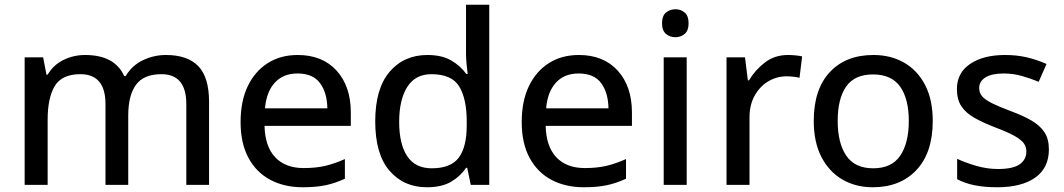

<svg xmlns="http://www.w3.org/2000/svg" viewBox="-20 -780 4489 810"><path d="M680 -548Q771 -548 816.5 -501Q862 -454 862 -350V0H766V-341Q766 -467 661 -467Q586 -467 553.5 -422Q521 -377 521 -293V0H425V-341Q425 -467 319 -467Q241 -467 211 -417Q181 -367 181 -275V0H84V-538H162L176 -465H181Q206 -507 248.5 -527.5Q291 -548 339 -548Q464 -548 504 -459H510Q537 -504 583 -526Q629 -548 680 -548Z M1236 -548Q1340 -548 1400 -482Q1460 -416 1460 -305V-249H1096Q1098 -162 1141 -116.5Q1184 -71 1261 -71Q1313 -71 1353 -80.5Q1393 -90 1435 -109V-26Q1394 -7 1353.5 1.5Q1313 10 1257 10Q1180 10 1121 -21Q1062 -52 1028.5 -113.5Q995 -175 995 -265Q995 -354 1025.5 -417Q1056 -480 1110 -514Q1164 -548 1236 -548ZM1235 -470Q1175 -470 1139.5 -431.5Q1104 -393 1098 -323H1361Q1360 -389 1330 -429.5Q1300 -470 1235 -470Z M1781 10Q1683 10 1623 -60Q1563 -130 1563 -268Q1563 -406 1623.5 -477Q1684 -548 1783 -548Q1844 -548 1883.5 -525Q1923 -502 1947 -468H1953Q1951 -482 1948.5 -508Q1946 -534 1946 -552V-760H2044V0H1966L1951 -72H1946Q1923 -37 1883.5 -13.5Q1844 10 1781 10ZM1801 -70Q1882 -70 1915.5 -115Q1949 -160 1949 -251V-267Q1949 -363 1917.5 -415Q1886 -467 1800 -467Q1732 -467 1698 -413Q1664 -359 1664 -266Q1664 -172 1698 -121Q1732 -70 1801 -70Z M2422 -548Q2526 -548 2586 -482Q2646 -416 2646 -305V-249H2282Q2284 -162 2327 -116.5Q2370 -71 2447 -71Q2499 -71 2539 -80.5Q2579 -90 2621 -109V-26Q2580 -7 2539.5 1.5Q2499 10 2443 10Q2366 10 2307 -21Q2248 -52 2214.5 -113.5Q2181 -175 2181 -265Q2181 -354 2211.5 -417Q2242 -480 2296 -514Q2350 -548 2422 -548ZM2421 -470Q2361 -470 2325.5 -431.5Q2290 -393 2284 -323H2547Q2546 -389 2516 -429.5Q2486 -470 2421 -470Z M2830 -741Q2852 -741 2868.5 -727Q2885 -713 2885 -682Q2885 -651 2868.5 -637Q2852 -623 2830 -623Q2806 -623 2789.5 -637Q2773 -651 2773 -682Q2773 -713 2789.5 -727Q2806 -741 2830 -741ZM2877 -538V0H2780V-538Z M3304 -548Q3318 -548 3335 -546.5Q3352 -545 3364 -542L3353 -452Q3326 -458 3298 -458Q3257 -458 3221.5 -437Q3186 -416 3164 -377Q3142 -338 3142 -285V0H3045V-538H3123L3135 -441H3140Q3165 -484 3206.5 -516Q3248 -548 3304 -548Z M3915 -270Q3915 -136 3846.5 -63Q3778 10 3662 10Q3590 10 3534 -22.5Q3478 -55 3445.5 -117.5Q3413 -180 3413 -270Q3413 -403 3480.5 -475.5Q3548 -548 3665 -548Q3738 -548 3794.5 -515.5Q3851 -483 3883 -421Q3915 -359 3915 -270ZM3514 -270Q3514 -177 3550 -123.5Q3586 -70 3664 -70Q3742 -70 3778 -123.5Q3814 -177 3814 -270Q3814 -363 3777.5 -414.5Q3741 -466 3663 -466Q3585 -466 3549.5 -414.5Q3514 -363 3514 -270Z M4405 -150Q4405 -71 4347 -30.5Q4289 10 4188 10Q4132 10 4091 1.5Q4050 -7 4018 -24V-110Q4052 -94 4098 -80.5Q4144 -67 4190 -67Q4254 -67 4282 -87Q4310 -107 4310 -141Q4310 -160 4299.5 -175Q4289 -190 4261 -206Q4233 -222 4180 -242Q4128 -262 4091.5 -282.5Q4055 -303 4036 -331.5Q4017 -360 4017 -404Q4017 -473 4073 -510.5Q4129 -548 4220 -548Q4270 -548 4312.5 -538Q4355 -528 4395 -510L4362 -435Q4328 -449 4291 -459.5Q4254 -470 4215 -470Q4164 -470 4137.5 -453.5Q4111 -437 4111 -409Q4111 -388 4123.5 -373.5Q4136 -359 4165 -344.5Q4194 -330 4245 -311Q4296 -292 4331.5 -271.5Q4367 -251 4386 -222.5Q4405 -194 4405 -150Z"/></svg>

Font: Noto Sans Kayah Li Medium
Style: Regular
Weight: 500
Designer: Monotype Design Team, Sérgio Martins
Foundry: Monotype Imaging Inc.
Version: Version 2.002; ttfautohint (v1.8.4.7-5d5b)